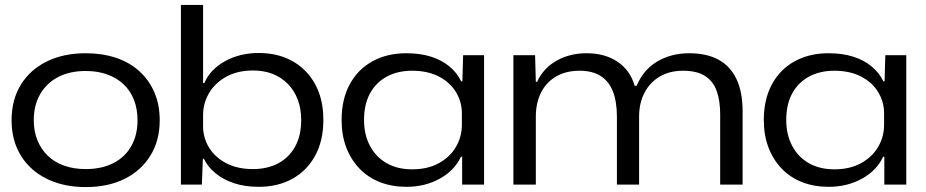

<svg xmlns="http://www.w3.org/2000/svg" viewBox="-20 -749 3757 779"><path d="M328 10Q260 10 205 -9Q150 -28 110 -63.5Q70 -99 48.5 -149Q27 -199 27 -261Q27 -345 65 -406Q103 -467 170.5 -500Q238 -533 328 -533Q395 -533 450.5 -514.5Q506 -496 545.5 -460Q585 -424 606.5 -374Q628 -324 628 -261Q628 -179 590.5 -118Q553 -57 486 -23.5Q419 10 328 10ZM328 -63Q392 -63 439.5 -87Q487 -111 512.5 -156Q538 -201 538 -261Q538 -307 523.5 -344Q509 -381 481.5 -407Q454 -433 415 -447Q376 -461 328 -461Q263 -461 216 -436.5Q169 -412 143 -367Q117 -322 117 -261Q117 -216 132 -179.5Q147 -143 174 -117Q201 -91 240 -77Q279 -63 328 -63Z M1030 9Q974 9 930 -5.5Q886 -20 854.5 -46Q823 -72 807 -105H803L799 0H714V-729H804V-412H809Q833 -468 893.5 -501Q954 -534 1029 -534Q1089 -534 1137 -515Q1185 -496 1220 -460Q1255 -424 1273.5 -374.5Q1292 -325 1292 -262Q1292 -179 1259 -118Q1226 -57 1167 -24Q1108 9 1030 9ZM1006 -63Q1065 -63 1109 -86.5Q1153 -110 1177.5 -154.5Q1202 -199 1202 -262Q1202 -308 1188 -345Q1174 -382 1148 -408.5Q1122 -435 1086.5 -449Q1051 -463 1007 -463Q943 -463 897.5 -437.5Q852 -412 828 -371Q804 -330 804 -282V-236Q804 -190 828 -150.5Q852 -111 897.5 -87Q943 -63 1006 -63Z M1629 9Q1570 9 1521.5 -10Q1473 -29 1438.5 -65Q1404 -101 1385 -150.5Q1366 -200 1366 -262Q1366 -346 1399 -407Q1432 -468 1491.5 -500.5Q1551 -533 1629 -533Q1685 -533 1729 -519Q1773 -505 1804 -479Q1835 -453 1851 -419H1856L1859 -525H1944V0H1855V-113H1850Q1825 -58 1765 -24.5Q1705 9 1629 9ZM1652 -62Q1716 -62 1761.5 -87.5Q1807 -113 1830.5 -154Q1854 -195 1854 -243V-289Q1854 -335 1830.5 -374.5Q1807 -414 1761.5 -438Q1716 -462 1652 -462Q1594 -462 1550 -438.5Q1506 -415 1481.5 -370.5Q1457 -326 1457 -262Q1457 -202 1481.5 -156.5Q1506 -111 1549.5 -86.5Q1593 -62 1652 -62Z M2063 0V-525H2151L2154 -417H2159Q2185 -473 2238.5 -503Q2292 -533 2360 -533Q2434 -533 2485.5 -498.5Q2537 -464 2555 -401H2563Q2591 -467 2647.5 -500Q2704 -533 2776 -533Q2846 -533 2894 -507.5Q2942 -482 2967.5 -429.5Q2993 -377 2993 -296V0H2902V-285Q2902 -340 2888 -379.5Q2874 -419 2841 -440.5Q2808 -462 2751 -462Q2697 -462 2657 -438.5Q2617 -415 2595 -373Q2573 -331 2573 -275V0H2483V-275Q2483 -337 2466.5 -378.5Q2450 -420 2416.5 -441Q2383 -462 2332 -462Q2276 -462 2236 -438.5Q2196 -415 2175 -373Q2154 -331 2154 -275V0Z M3342 9Q3283 9 3234.5 -10Q3186 -29 3151.5 -65Q3117 -101 3098 -150.5Q3079 -200 3079 -262Q3079 -346 3112 -407Q3145 -468 3204.5 -500.5Q3264 -533 3342 -533Q3398 -533 3442 -519Q3486 -505 3517 -479Q3548 -453 3564 -419H3569L3572 -525H3657V0H3568V-113H3563Q3538 -58 3478 -24.5Q3418 9 3342 9ZM3365 -62Q3429 -62 3474.5 -87.5Q3520 -113 3543.5 -154Q3567 -195 3567 -243V-289Q3567 -335 3543.5 -374.5Q3520 -414 3474.5 -438Q3429 -462 3365 -462Q3307 -462 3263 -438.5Q3219 -415 3194.5 -370.5Q3170 -326 3170 -262Q3170 -202 3194.5 -156.5Q3219 -111 3262.5 -86.5Q3306 -62 3365 -62Z"/></svg>

Font: Mona Sans Expanded
Style: Regular
Weight: 400
Width: 7
Designer: Deni Anggara
Foundry: GitHub
Version: Version 2.000